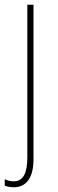

<svg xmlns="http://www.w3.org/2000/svg" viewBox="-36 -547 242 808"><path d="M22 241C67 241 105 211 105 123V-527H79V115C79 179 63 216 22 216C9 216 -6 213 -16 207V234C-7 238 5 241 22 241Z"/></svg>

Font: Noto Sans Ethiopic Condensed Thin
Style: Regular
Weight: 100
Width: 3
Designer: Monotype Design Team
Foundry: Monotype Imaging Inc.
Version: Version 2.102